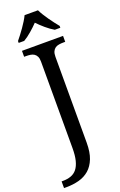

<svg xmlns="http://www.w3.org/2000/svg" viewBox="-226 -984 798 1278"><g transform="rotate(-20 173.0 -345.5)"><path d="M-11.2 192.9H-2Q30.3 192.9 55.4 183.8Q80.6 174.8 97.7 153.6Q114.7 132.3 123.8 96.9Q132.8 61.5 132.8 8.8V-604Q132.8 -626 126.2 -639.4Q119.6 -652.8 108.4 -660.2Q97.2 -667.5 82.3 -669.7Q67.4 -671.9 50.8 -671.9H38.1V-713.9H329.1V-671.9H315.9Q299.3 -671.9 284.2 -669.4Q269 -667 258.1 -659.4Q247.1 -651.9 240.5 -637.7Q233.9 -623.5 233.9 -600.1V7.8Q233.9 75.2 216.3 119.9Q198.7 164.6 168 191.2Q137.2 217.8 95.5 229Q53.7 240.2 5.9 240.2H-11.2ZM35.6 -784.2Q47.4 -798.3 61.5 -816.9Q75.7 -835.4 89.6 -855.2Q103.5 -875 115.7 -894.8Q127.9 -914.6 135.7 -931.2H230.5Q238.3 -914.6 250.5 -894.8Q262.7 -875 276.6 -855.2Q290.5 -835.4 304.7 -816.9Q318.8 -798.3 330.6 -784.2V-771H291.5Q262.7 -787.6 233.9 -812.3Q205.1 -836.9 182.6 -860.8Q159.7 -836.9 131.3 -812.3Q103 -787.6 74.7 -771H35.6Z"/></g></svg>

Font: Droid Serif
Style: Regular
Weight: 400
Designer: Monotype Design team
Foundry: Monotype Imaging Inc.
Version: Version 1.03